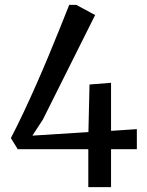

<svg xmlns="http://www.w3.org/2000/svg" viewBox="-20 -765 600 785"><path d="M341 0V-155H52.5L24.5 -200.5Q51 -251.5 77 -306.8Q103 -362 128.2 -419.2Q153.5 -476.5 177.2 -533.2Q201 -590 222.5 -643.8Q244 -697.5 263 -745H292L369 -703.5L155.5 -276.5L112.5 -210.5L341.5 -225L346 -419.5L434 -426.5V-230L539.5 -237V-155H434V0Z"/></svg>

Font: Merriweather 24pt SemiCondensed
Style: Regular
Weight: 400
Width: 4
Designer: Eben Sorkin
Foundry: Eben Sorkin
Version: Version 2.100